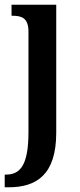

<svg xmlns="http://www.w3.org/2000/svg" viewBox="-29 -556 342 816"><path d="M-9 240H7C126 240 210 187 210 8V-536H20V-489H25C62 -489 92 -480 92 -422V5C92 144 58 186 -3 186H-9Z"/></svg>

Font: Noto Serif Armenian Condensed SemiBold
Style: Regular
Weight: 600
Width: 3
Designer: Monotype Design Team
Foundry: Monotype Imaging Inc.
Version: Version 2.008